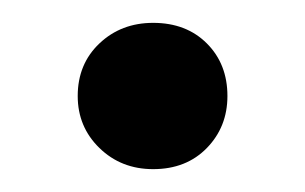

<svg xmlns="http://www.w3.org/2000/svg" viewBox="-20 -421 267 168"><path d="M114 -273Q86 -273 67 -291.5Q48 -310 48 -337Q48 -365 67 -383Q86 -401 114 -401Q143 -401 161 -383Q179 -365 179 -337Q179 -310 161 -291.5Q143 -273 114 -273Z"/></svg>

Font: DM Sans 9pt Medium
Style: Regular
Weight: 500
Version: Version 4.004;gftools[0.9.30]